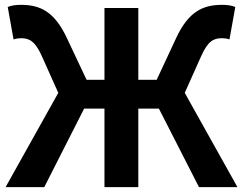

<svg xmlns="http://www.w3.org/2000/svg" viewBox="-20 -774 1005 794"><path d="M3 0H163L328 -325H412V0H552V-325H637L803 0H962L744 -390L812 -542C840 -605 864 -616 898 -616C905 -616 918 -615 929 -611L953 -745C938 -752 917 -754 898 -754C818 -754 760 -725 710 -620L628 -444H552V-741H412V-444H338L255 -620C205 -725 147 -754 67 -754C48 -754 27 -752 12 -745L36 -611C48 -615 60 -616 67 -616C100 -616 125 -605 153 -542L221 -390Z"/></svg>

Font: Noto Sans JP
Style: Bold
Weight: 700
Designer: Ryoko NISHIZUKA  (kana, bopomofo & ideographs); Paul D. Hunt (Latin, Greek & Cyrillic); Sandoll Communications , Soo-you
Foundry: Adobe
Version: Version 2.002;hotconv 1.0.116;makeotfexe 2.5.65601